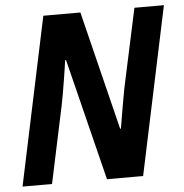

<svg xmlns="http://www.w3.org/2000/svg" viewBox="-51 -764 779 814"><g transform="rotate(-5 338.0 -357.0)"><path d="M12.2 0 163.1 -713.9H320.8L445.8 -208.5H449.2Q453.6 -234.4 458.7 -265.9Q463.9 -297.4 469.5 -328.1Q475.1 -358.9 479.5 -382.3L550.8 -713.9H676.3L525.4 0H371.6L242.7 -518.1H238.8Q236.8 -502.9 233.2 -479Q229.5 -455.1 225.1 -427.7Q220.7 -400.4 216.1 -374.3Q211.4 -348.1 207.5 -328.6L137.7 0Z"/></g></svg>

Font: Open Sans SemiCondensed
Style: Bold Italic
Weight: 700
Width: 4
Italic angle: -12°
Designer: Monotype Design Team
Foundry: Monotype Imaging Inc.
Version: Version 3.003